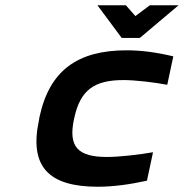

<svg xmlns="http://www.w3.org/2000/svg" viewBox="-20 -700 698 729"><path d="M130 -256 128 -244C90 -67 165 9 351 9C408 9 470 1 538 -14L561 -122C511 -113 432 -104 387 -104C278 -104 238 -140 261 -248L262 -252C285 -360 340 -396 449 -396C494 -396 569 -387 615 -378L638 -486C576 -501 517 -509 461 -509C275 -509 168 -433 130 -256ZM350 -680 442 -556H511L658 -680H549L494 -639L458 -680Z"/></svg>

Font: LT Wave Mono Bold
Style: Italic
Weight: 700
Designer: Daniel Lyons
Version: Version 2.5 (Glyphs App)